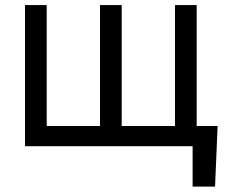

<svg xmlns="http://www.w3.org/2000/svg" viewBox="-20 -565 906 742"><path d="M821 -78.1H740.1V-545.5H656.2V-78.1H450.3V-545.5H366.5V-78.1H160.5V-545.5H76.7V0H724.4V156.2H811.1Z"/></svg>

Font: Magic Ui Pro
Style: Regular
Weight: 400
Designer: Stefan Endress, Andreas Faust
Version: Version 1.000;FEAKit 1.0